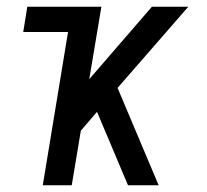

<svg xmlns="http://www.w3.org/2000/svg" viewBox="-20 -550 616 570"><path d="M107 0H193L220 -162L268 -218L360 0H451L329 -289L539 -530H431L245 -315L281 -530H61L49 -455H182Z"/></svg>

Font: Iosevka Sparkle Oblique
Style: Regular
Weight: 400
Italic angle: -9°
Designer: Belleve Invis
Foundry: Belleve Invis
Version: Version 4.5.0; ttfautohint (v1.8.3)